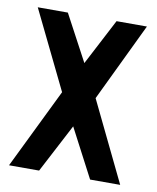

<svg xmlns="http://www.w3.org/2000/svg" viewBox="-68 -606 540 660"><g transform="rotate(10 202.0 -276.0)"><path d="M8 0 144 -279 11 -552H116L202 -391L286 -552H392L261 -279L396 0H291L202 -170L113 0Z"/></g></svg>

Font: Stick No Bills ExtraLight SemiBold
Style: Regular
Weight: 600
Version: Version 2.000